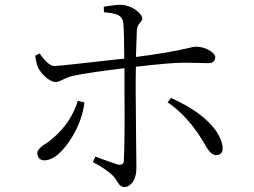

<svg xmlns="http://www.w3.org/2000/svg" viewBox="-20 -755 1040 787"><path d="M298.8 -341.8 326.2 -335Q314.5 -244.1 255.9 -164.1Q207 -98.6 163.1 -97.7Q138.7 -97.7 133.8 -120.1Q132.8 -124 132.8 -127Q132.8 -142.6 158.2 -160.2Q160.2 -161.1 164.1 -164.1Q173.8 -169.9 178.7 -173.8Q260.7 -236.3 293 -324.2Q295.9 -333 298.8 -341.8ZM406.2 -705.1 405.3 -727.5Q452.1 -735.4 476.6 -735.4Q518.6 -732.4 549.8 -703.1Q562.5 -689.5 563.5 -678.7Q563.5 -671.9 551.8 -659.2Q542 -647.5 541 -632.8Q538.1 -556.6 537.1 -521.5Q670.9 -538.1 767.6 -561.5Q776.4 -563.5 781.2 -563.5Q821.3 -563.5 850.6 -540Q861.3 -530.3 862.3 -522.5Q862.3 -499 838.9 -496.1Q834 -496.1 829.1 -496.1Q816.4 -496.1 790 -497.1Q754.9 -498 733.4 -498Q679.7 -498 537.1 -481.4Q536.1 -446.3 536.1 -387.7Q536.1 -344.7 538.1 -162.1Q539.1 -77.1 539.1 -68.4Q539.1 -14.6 509.8 4.9Q500 11.7 490.2 11.7Q473.6 11.7 463.9 -5.9Q453.1 -23.4 446.3 -31.2Q417 -61.5 360.4 -90.8L371.1 -113.3Q380.9 -109.4 402.3 -101.6Q448.2 -85 464.8 -80.1Q485.4 -78.1 487.3 -92.8Q492.2 -175.8 490.2 -389.6V-475.6Q351.6 -459 279.3 -444.3Q260.7 -440.4 229.5 -424.8Q217.8 -418.9 209 -418.9Q185.5 -418.9 155.3 -450.2Q144.5 -462.9 137.7 -474.6Q129.9 -489.3 124 -526.4L142.6 -536.1Q177.7 -484.4 203.1 -484.4Q221.7 -484.4 478.5 -513.7Q484.4 -513.7 489.3 -514.6Q489.3 -610.4 485.4 -661.1Q482.4 -689.5 453.1 -697.3Q437.5 -702.1 406.2 -705.1ZM667 -335.9 680.7 -353.5Q814.5 -293.9 868.2 -214.8Q884.8 -188.5 890.6 -164.1Q899.4 -125 873 -120.1Q869.1 -119.1 866.2 -119.1Q845.7 -119.1 825.2 -153.3Q823.2 -157.2 819.3 -164.1Q812.5 -175.8 808.6 -181.6Q749 -279.3 667 -335.9Z"/></svg>

Font: GenYoMin JP Light
Style: Regular
Weight: 300
Version: Version 1.001;PS 1;hotconv 16.6.51;makeotf.lib2.5.65220 DEVE